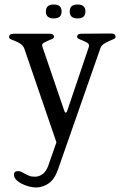

<svg xmlns="http://www.w3.org/2000/svg" viewBox="-20 -638 569 854"><path d="M360 -587Q360 -556 325 -556Q290 -556 290 -587Q290 -618 325 -618Q360 -618 360 -587ZM254 -587Q254 -556 219 -556Q184 -556 184 -587Q184 -618 219 -618Q254 -618 254 -587ZM494 -474Q494 -468 485 -464Q476 -460 464.5 -455Q453 -450 441.5 -442.5Q430 -435 426 -422L239 113Q223 159 197.5 177Q172 195 141 196Q127 196 109.5 191.5Q92 187 77 179.5Q62 172 52 161.5Q42 151 42 139Q42 123 60 123Q69 123 76.5 127Q84 131 92 135.5Q100 140 110 144Q120 148 136 148Q154 148 170 136Q186 124 195 98L231 -5L88 -422Q83 -435 72 -442.5Q61 -450 49.5 -454.5Q38 -459 29 -463Q20 -467 20 -474Q22 -488 40 -488H201Q220 -488 220 -474Q220 -468 211.5 -464.5Q203 -461 193.5 -457Q184 -453 175.5 -448Q167 -443 167 -436Q167 -438 167.5 -436Q168 -434 169 -429L265 -148Q268 -137 272 -137Q277 -137 280 -148L375 -429Q376 -430 376 -435Q376 -443 367.5 -448Q359 -453 349.5 -457Q340 -461 331.5 -464.5Q323 -468 323 -474Q323 -488 342 -488L475 -489Q494 -489 494 -474Z"/></svg>

Font: Jura
Style: Regular
Weight: 400
Designer: Ed Merritt
Foundry: Ten by Twenty
Version: Version 1.007